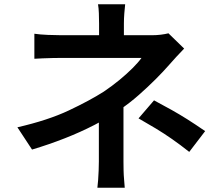

<svg xmlns="http://www.w3.org/2000/svg" viewBox="-20 -832 1040 905"><path d="M570 -812Q568 -795 566 -769.5Q564 -744 564 -721Q564 -707 564 -687Q564 -667 564 -647.5Q564 -628 564 -614H447Q447 -628 447 -646.5Q447 -665 447 -685Q447 -705 447 -721Q447 -745 446 -770Q445 -795 442 -812ZM848 -603Q831 -586 811.5 -564.5Q792 -543 777 -526Q750 -495 713.5 -458.5Q677 -422 634.5 -384.5Q592 -347 545 -315Q491 -277 425 -243Q359 -209 285 -180Q211 -151 131 -127L62 -232Q206 -265 304.5 -311.5Q403 -358 469 -400Q509 -427 543.5 -455.5Q578 -484 605 -511Q632 -538 647 -559Q635 -559 605 -559Q575 -559 536 -559Q497 -559 455 -559Q413 -559 375 -559Q337 -559 309 -559Q281 -559 270 -559Q253 -559 228.5 -558.5Q204 -558 181 -557Q158 -556 142 -555V-673Q169 -669 205.5 -667.5Q242 -666 268 -666Q279 -666 311 -666Q343 -666 386 -666Q429 -666 477 -666Q525 -666 570 -666Q615 -666 648.5 -666Q682 -666 697 -666Q718 -666 738 -668.5Q758 -671 774 -675ZM562 -381Q562 -353 562 -313Q562 -273 562 -228Q562 -183 562 -141.5Q562 -100 562 -70Q562 -51 562.5 -28.5Q563 -6 565 15.5Q567 37 568 53H439Q441 38 442.5 17Q444 -4 445 -27.5Q446 -51 446 -70Q446 -99 446 -134.5Q446 -170 446 -207.5Q446 -245 446 -277.5Q446 -310 446 -333ZM872 -116Q829 -150 791 -176.5Q753 -203 715 -226Q677 -249 633 -274L706 -359Q753 -334 789.5 -313.5Q826 -293 862.5 -270Q899 -247 947 -214Z"/></svg>

Font: Noto Sans SC Thin SemiBold
Style: Regular
Weight: 600
Version: Version 2.004-H2;hotconv 1.0.118;makeotfexe 2.5.65603